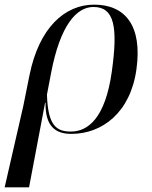

<svg xmlns="http://www.w3.org/2000/svg" viewBox="-68 -566 653 826"><path d="M-48 240H57L126 -124H128C126 -22 171 10 239 10C370 10 493 -80 519 -268C545 -455 471 -546 337 -546C210 -546 100 -446 59 -243L32 -109ZM237 0C175 0 138 -25 134 -159L152 -253C191 -457 261 -536 334 -536C424 -536 440 -450 413 -258C385 -57 310 0 237 0Z"/></svg>

Font: Noto Serif Display
Style: Italic
Weight: 400
Italic angle: -12°
Designer: Monotype Design Team
Foundry: Monotype Imaging Inc.
Version: Version 2.009